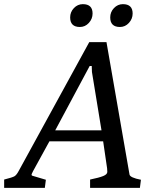

<svg xmlns="http://www.w3.org/2000/svg" viewBox="-38 -905 727 925"><path d="M540 -775Q493 -775 493 -821Q493 -847 511 -866Q529 -885 554 -885Q601 -885 601 -840Q601 -814 583 -794.5Q565 -775 540 -775ZM347 -775Q300 -775 300 -821Q300 -847 318 -866Q336 -885 361 -885Q408 -885 408 -840Q408 -814 390 -794.5Q372 -775 347 -775ZM636 0H396V-40Q440 -49 459.5 -57Q479 -65 479 -77Q479 -89 478 -94L459 -224H200L121 -80Q114 -66 114 -64Q114 -59 119 -58L183 -39L178 0H-18V-40Q22 -50 32 -56Q42 -62 53 -83L392 -702H475L586 -64Q589 -49 641 -39ZM451 -277 405 -558Q404 -570 404 -587H394L228 -277Z"/></svg>

Font: Poly
Style: Italic
Weight: 400
Italic angle: -10°
Designer: Nicolas Silva
Foundry: Jose Nicolas Silva Schwarzenberg
Version: Version 1.003